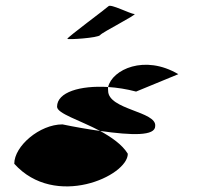

<svg xmlns="http://www.w3.org/2000/svg" viewBox="-20 -769 708 673"><path d="M30 -195C173 -36 428 -152 428 -230C408 -263 369 -289 331 -310C288 -316 242 -324 199 -333C119 -333 30 -257 30 -195ZM180 -395C180 -371 259 -348 331 -310C444 -294 524 -292 524 -327C530 -379 359 -384 359 -451C359 -455 358 -460 359 -464C261 -470 180 -446 180 -395ZM216 -633C216 -629 324 -636 331 -646C338 -656 465 -720 451 -720C437 -720 367 -757 360 -747C352 -739 217 -639 216 -633ZM359 -464C390 -462 423 -457 457 -448L605 -509C487 -579 373 -525 359 -464Z"/></svg>

Font: Ampere
Style: SCSuExt
Weight: 400
Version: Version 1